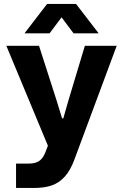

<svg xmlns="http://www.w3.org/2000/svg" viewBox="-20 -763 610 950"><path d="M59.4 46.4H122.1Q155.1 46.4 173.9 33.5Q192.7 20.6 204.1 -8.6L229.4 -74V-12.3L11.4 -536.3H173.1L260.7 -263.7L287.1 -177.4H293.3L317.9 -263.7L399.9 -536.3H557.4L348.7 24.9Q328.9 79.7 300.4 111Q271.9 142.3 235.5 154.6Q199.1 167 149.9 167H59.4ZM212.9 -743.4H356.3L468.1 -598.1H344.1L284.6 -677.3L225.3 -598.1H101.3Z"/></svg>

Font: Mona Sans VF XLt
Style: Regular
Weight: 200
Designer: Deni Anggara
Foundry: GitHub
Version: Version 2.000;Glyphs 3.2.3 (3260)